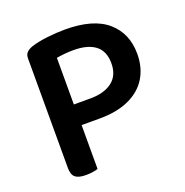

<svg xmlns="http://www.w3.org/2000/svg" viewBox="-116 -726 804 836"><g transform="rotate(-20 286.5 -307.5)"><path d="M198 -301H275Q339 -301 376 -329.5Q413 -358 413 -414Q413 -470 378 -497Q343 -524 277 -524Q255 -524 235 -522Q215 -520 198 -517ZM282 -205H79V-558Q79 -576 89 -585.5Q99 -595 116 -601Q147 -611 191 -616Q235 -621 273 -621Q404 -621 468.5 -565Q533 -509 533 -414Q533 -351 504.5 -304Q476 -257 420 -231Q364 -205 282 -205ZM79 -259H199V-2Q191 1 175.5 3.5Q160 6 143 6Q109 6 94 -6.5Q79 -19 79 -49Z"/></g></svg>

Font: BalooTamma2SemiBold
Style: Regular
Weight: 600
Designer: Divya Kowshik, Shuchita Grover and Ek Type
Foundry: Ek Type
Version: Version 1.700